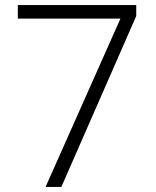

<svg xmlns="http://www.w3.org/2000/svg" viewBox="-20 -734 612 754"><path d="M159 0H221L515 -671V-714H50V-661H453Z"/></svg>

Font: Noto Sans Malayalam Light
Style: Regular
Weight: 300
Designer: Jelle Bosma - Monotype Design Team
Foundry: Monotype Imaging Inc.
Version: Version 2.104